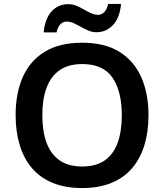

<svg xmlns="http://www.w3.org/2000/svg" viewBox="-20 -941 830 971"><path d="M731 -358Q731 -275 710.5 -207.5Q690 -140 648.5 -91Q607 -42 543.5 -16Q480 10 395 10Q309 10 245.5 -16.5Q182 -43 141 -91.5Q100 -140 79.5 -208Q59 -276 59 -359Q59 -470 95.5 -552Q132 -634 206.5 -679.5Q281 -725 396 -725Q509 -725 583 -679.5Q657 -634 694 -551.5Q731 -469 731 -358ZM194 -358Q194 -277 215.5 -219Q237 -161 281.5 -130Q326 -99 395 -99Q466 -99 510 -130Q554 -161 575 -219Q596 -277 596 -358Q596 -479 549 -548Q502 -617 396 -617Q326 -617 281.5 -586Q237 -555 215.5 -497Q194 -439 194 -358ZM201 -777Q204 -813 214.5 -839.5Q225 -866 241.5 -884Q258 -902 279 -911Q300 -920 325 -920Q346 -920 366 -912Q386 -904 404.5 -893Q423 -882 441 -874Q459 -866 476 -866Q494 -866 507.5 -880Q521 -894 527 -921H592Q586 -851 551.5 -814.5Q517 -778 468 -778Q447 -778 428 -786Q409 -794 389.5 -805Q370 -816 352.5 -824Q335 -832 317 -832Q299 -832 285.5 -818.5Q272 -805 266 -777Z"/></svg>

Font: Noto Sans Devanagari SemiBold
Style: Regular
Weight: 600
Version: Version 2.003